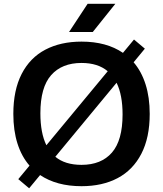

<svg xmlns="http://www.w3.org/2000/svg" viewBox="-20 -968 856 1008"><path d="M766 -370Q766 -245.5 722 -160.5Q678 -75.5 597.8 -33Q517.5 9.5 408 9.5Q277.5 9.5 190.5 -49L133 20.5L76 -27.5L135 -98.5Q93.5 -146 71.8 -214.2Q50 -282.5 50 -370Q50 -495 93.8 -580Q137.5 -665 218 -707.2Q298.5 -749.5 408 -749.5Q539 -749.5 625.5 -690.5L683.5 -760.5L740.5 -712.5L681.5 -641Q722.5 -593.5 744.2 -525.2Q766 -457 766 -370ZM223.5 -205.5 545.5 -594Q494 -637.5 408 -637.5Q305 -637.5 248.5 -573.5Q192 -509.5 192 -373Q192 -269.5 223.5 -205.5ZM623.5 -367Q623.5 -469.5 592 -533.5L270.5 -145Q321.5 -102.5 408 -102.5Q511.5 -102.5 567.5 -166.8Q623.5 -231 623.5 -367ZM342.5 -800 440 -948H585.5L467 -800Z"/></svg>

Font: Encode Sans Semi Expanded SmBd
Style: Regular
Weight: 600
Width: 6
Designer: Multiple Designers
Foundry: Impallari Type
Version: Version 2.000